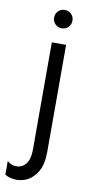

<svg xmlns="http://www.w3.org/2000/svg" viewBox="-120 -644 450 927"><g transform="rotate(10 105.0 -181.0)"><path d="M152 -592Q165 -579 165 -560Q165 -541 152 -528Q139 -515 120 -515Q101 -515 88 -528Q75 -541 75 -560Q75 -579 88 -592Q101 -605 120 -605Q139 -605 152 -592ZM155 84Q155 146 134.5 180.5Q114 215 86 230Q60 243 33 243Q30 243 26 243Q-5 241 -25 228V161Q-12 173 6 178Q14 179 21 179Q32 179 42 175Q85 158 85 85V-440H155Z"/></g></svg>

Font: Puffins on Iceburgs
Style: Regular
Weight: 400
Version: Version 1.0